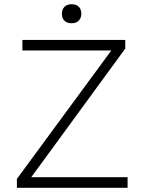

<svg xmlns="http://www.w3.org/2000/svg" viewBox="-20 -889 677 909"><path d="M60 0V-42L507 -650H86V-700H573V-659L128 -50H584V0ZM273 -824Q273 -844 285 -856.5Q297 -869 319 -869Q341 -869 353 -857Q365 -845 365 -824Q365 -804 353 -791.5Q341 -779 319 -779Q297 -779 285 -791Q273 -803 273 -824Z"/></svg>

Font: Mach ExtraLight
Style: Regular
Weight: 250
Version: Version 1.002